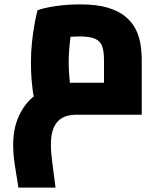

<svg xmlns="http://www.w3.org/2000/svg" viewBox="-20 -523 731 875"><path d="M64 332Q55 280 47.5 229Q40 178 40 137Q40 51 75 -12.5Q110 -76 174 -111Q238 -146 323 -146Q338 -146 352.5 -146Q367 -146 388.5 -146Q410 -146 440.5 -146Q471 -146 517 -146L454 -84V-249Q454 -288 446 -311.5Q438 -335 414 -346Q390 -357 342 -357Q307 -357 268.5 -352Q230 -347 208 -338L316 -436Q310 -412 304.5 -377Q299 -342 296 -305.5Q293 -269 293 -240Q293 -208 296 -172.5Q299 -137 303.5 -109Q308 -81 310 -71L146 -26Q142 -41 135.5 -73Q129 -105 125 -147.5Q121 -190 121 -238Q121 -287 126 -333Q131 -379 138 -416.5Q145 -454 151 -476Q179 -487 232.5 -495Q286 -503 346 -503Q421 -503 471 -488Q521 -473 552 -447Q583 -421 599 -388.5Q615 -356 620.5 -319.5Q626 -283 626 -247V0Q580 0 533 0Q486 0 443 0Q400 0 368.5 0Q337 0 323 0Q307 0 288 4.5Q269 9 251.5 22.5Q234 36 223 63.5Q212 91 212 137Q212 172 218.5 219.5Q225 267 233 332Z"/></svg>

Font: Cairo Play Black
Style: Regular
Weight: 900
Version: Version 3.119